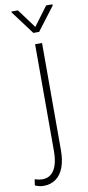

<svg xmlns="http://www.w3.org/2000/svg" viewBox="-148 -757 461 1010"><g transform="rotate(-10 82.5 -252.5)"><path d="M84.5 -528.3H121.6V43.5Q121.6 98.1 107.2 136.2Q92.8 174.3 65.4 193.8Q38.1 213.4 0.5 213.4Q-13.2 213.4 -23.7 210.7Q-34.2 208 -45.9 203.1L-41 170.4Q-34.7 173.3 -22.2 175.8Q-9.8 178.2 0.5 178.2Q27.3 178.2 46.1 162.6Q64.9 147 74.7 116.7Q84.5 86.4 84.5 43.5ZM26.4 -719.2 101.6 -617.7 177.2 -719.2H210.9V-712.4L116.7 -588.4H85.9L-8.3 -714.4V-719.2Z"/></g></svg>

Font: Roboto Condensed ExtraLight
Style: Regular
Weight: 250
Designer: Christian Robertson
Foundry: Google
Version: Version 3.008; 2023